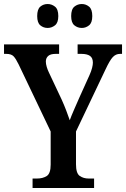

<svg xmlns="http://www.w3.org/2000/svg" viewBox="-21 -935 627 955"><path d="M141 0V-47H163Q192 -47 211.5 -59.5Q231 -72 231 -116V-281L72 -614Q58 -643 46.5 -655Q35 -667 10 -667H-1V-714H273V-667H256Q230 -667 218.5 -656.5Q207 -646 207 -629Q207 -617 211.5 -602Q216 -587 222 -575L286 -439Q299 -410 308.5 -385Q318 -360 326 -337Q334 -359 346.5 -387.5Q359 -416 373 -448L424 -561Q433 -581 437 -597Q441 -613 441 -623Q441 -647 426.5 -657Q412 -667 384 -667H365V-714H586V-667H576Q555 -667 540 -651Q525 -635 504 -590L357 -281V-118Q357 -73 375.5 -60Q394 -47 420 -47H447V0ZM386 -796Q365 -796 349 -809Q333 -822 333 -855Q333 -889 349 -902Q365 -915 386 -915Q406 -915 422 -902Q438 -889 438 -855Q438 -822 422 -809Q406 -796 386 -796ZM216 -796Q195 -796 179.5 -809Q164 -822 164 -855Q164 -889 179.5 -902Q195 -915 216 -915Q236 -915 252.5 -902Q269 -889 269 -855Q269 -822 252.5 -809Q236 -796 216 -796Z"/></svg>

Font: Noto Serif Hebrew Condensed SemiBold
Style: Regular
Weight: 600
Width: 3
Designer: Monotype Design Team
Foundry: Monotype Imaging Inc.
Version: Version 2.004; ttfautohint (v1.8.4.7-5d5b)